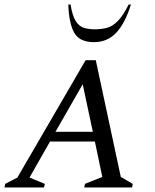

<svg xmlns="http://www.w3.org/2000/svg" viewBox="-35 -832 689 852"><path d="M-15 0 -12 -16 42 -44 345 -565H390L501 -47L554 -16L551 0H339L342 -16L419 -47L386 -204H187L96 -44L164 -16L160 0ZM211 -247H377L332 -458ZM382 -645Q318 -645 294.5 -686.5Q271 -728 268 -812H278Q286 -763 300.5 -739.5Q315 -716 336 -709Q357 -702 386 -702Q415 -702 439.5 -708.5Q464 -715 487.5 -738.5Q511 -762 536 -812H546Q520 -728 480.5 -686.5Q441 -645 382 -645Z"/></svg>

Font: Spectral SC
Style: Italic
Weight: 400
Italic angle: -10°
Designer: Jean-Baptiste Levee
Foundry: Production Type
Version: Version 2.001